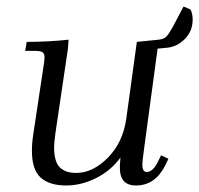

<svg xmlns="http://www.w3.org/2000/svg" viewBox="-20 -569 618 596"><path d="M58.1 -411.1 63 -439Q129.9 -439 192.9 -445.8L190.9 -418L151.9 -154.8Q147.9 -124.5 147.9 -110.8Q147.9 -85.9 153.8 -69.3Q159.7 -52.7 170.7 -45.2Q181.6 -37.6 192.1 -34.9Q202.6 -32.2 216.8 -32.2Q268.1 -32.2 314.9 -79.6Q361.8 -127 372.1 -201.2L404.8 -439L472.2 -445.8Q488.3 -447.3 495.8 -454.8Q503.4 -462.4 516.1 -484.9L549.8 -548.8L571.8 -539.1Q578.1 -524.9 578.1 -508.8Q578.1 -472.7 554 -448.2Q529.8 -423.8 499 -420.9L469.2 -418L426.8 -104Q421.9 -68.8 421.9 -58.1Q421.9 -35.2 435.1 -35.2Q454.1 -35.2 469.2 -64.9L480 -86.9L502.9 -76.2L492.2 -54.2Q460.9 6.8 401.9 6.8Q352.1 6.8 352.1 -47.9Q352.1 -60.5 354 -80.1Q324.2 -39.1 278.1 -16.1Q231.9 6.8 186 6.8Q133.3 6.8 106.2 -17.8Q79.1 -42.5 79.1 -100.1Q79.1 -124.5 83 -149.9L115.2 -363.8Q118.2 -380.9 118.2 -391.1Q118.2 -402.8 111.8 -407Q105.5 -411.1 87.9 -411.1Z"/></svg>

Font: Dihjauti
Style: Italic
Weight: 400
Italic angle: -9°
Designer: T. Christopher White
Version: Version 3.0.0